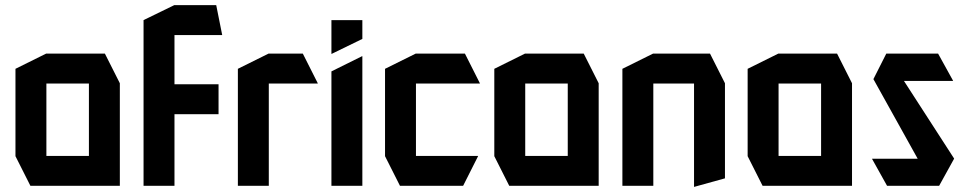

<svg xmlns="http://www.w3.org/2000/svg" viewBox="-20 -721 3752 745"><path d="M160 -397V-513H387L445 -398V-397ZM98 0 40 -115V-116H325V0ZM40 -116V-454L159 -513H160V-116ZM325 0V-397H445V0Z M657 -278 538 -394H828V-278ZM537 0V-394H538L657 -278V0ZM537 -394V-643L656 -701H657V-394ZM657 -585V-701H819L842 -586V-585Z M903 0V-454L1022 -513H1023V0ZM1023 -397V-513H1155L1213 -398V-397Z M1266 0V-444L1385 -503H1386V0ZM1266 -512V-643H1386V-570L1267 -512Z M1532 0 1474 -115V-116H1835V-115L1777 0ZM1474 -116V-454L1593 -513H1594V-116ZM1594 -397V-513H1784L1842 -398V-397Z M2018 -397V-513H2245L2303 -398V-397ZM1956 0 1898 -115V-116H2183V0ZM1898 -116V-454L2017 -513H2018V-116ZM2183 0V-397H2303V0Z M2395 0V-454L2514 -513H2515V0ZM2673 4V-397H2793V-29L2674 4ZM2515 -397V-513H2735L2793 -398V-397Z M3001 -397V-513H3228L3286 -398V-397ZM2939 0 2881 -115V-116H3166V0ZM2881 -116V-454L3000 -513H3001V-116ZM3166 0V-397H3286V0Z M3431 -407 3419 -513H3620L3678 -408V-407ZM3557 -76 3369 -414 3419 -513 3682 -106V-105ZM3422 0 3364 -104V-105H3682L3624 0Z"/></svg>

Font: Foldit Medium
Style: Regular
Weight: 500
Version: Version 1.003